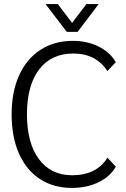

<svg xmlns="http://www.w3.org/2000/svg" viewBox="-20 -910 616 940"><path d="M37 -350Q37 -460 73.5 -541Q110 -622 178 -666Q246 -710 337 -710Q406 -710 462 -682.5Q518 -655 547 -606L506 -562Q450 -648 339 -648Q231 -648 171.5 -570Q112 -492 112 -350Q112 -210 170.5 -131Q229 -52 333 -52Q453 -52 506 -138L547 -94Q519 -45 462 -17.5Q405 10 332 10Q242 10 175.5 -33.5Q109 -77 73 -158Q37 -239 37 -350ZM203 -890H263L333 -798L403 -890H463L360 -754H307Z"/></svg>

Font: Sarabun Light
Style: Regular
Weight: 300
Designer: Suppakit Chalermlarp | Katatrad Co.,Ltd.
Foundry: Cadson Demak Co.,Ltd.
Version: Version 1.000; ttfautohint (v1.6)